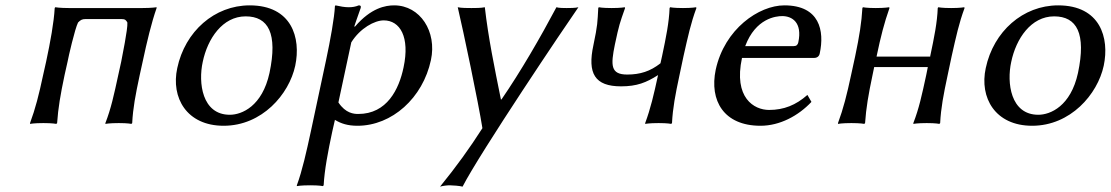

<svg xmlns="http://www.w3.org/2000/svg" viewBox="-20 -459 4142 716"><path d="M512 -229C528 -304 545 -375 564 -429V-432C564 -432 545 -429 511 -429H237C203 -429 186 -432 186 -432L184 -429C181 -375 168 -304 152 -229L141 -180C125 -105 112 -54 92 0V3C92 3 107 0 142 0C176 0 190 3 190 3L193 0C197 -57 205 -104 221 -180L232 -229C235 -246 259 -351 271 -375C280 -384 285 -388 300 -388H432C447 -388 450 -384 455 -375C457 -351 435 -246 432 -229L421 -179C405 -105 394 -54 373 0V3C373 3 388 0 423 0C457 0 470 3 470 3L473 0C476 -57 485 -104 501 -179Z M641 -205C617 -95 676 10 814 10C957 10 1058 -107 1081 -214C1103 -318 1068 -439 911 -439C780 -439 670 -342 641 -205ZM896 -398C981 -398 1016 -334 985 -187C958 -63 882 -31 837 -31C733 -31 719 -151 736 -228C754 -315 810 -398 896 -398Z M1139 32C1123 106 1107 178 1087 232V235C1087 235 1102 232 1137 232C1171 232 1184 235 1184 235L1187 232C1190 175 1203 107 1219 32L1229 -12C1252 2 1277 10 1313 10C1442 10 1557 -94 1587 -235C1610 -341 1547 -439 1450 -439C1418 -439 1364 -430 1304 -360H1301C1301 -360 1314 -399 1325 -429C1327 -436 1325 -439 1318 -439C1306 -434 1294 -432 1281 -432C1265 -432 1249 -435 1231 -439L1229 -436C1227 -393 1212 -310 1196 -235ZM1290 -301C1323 -354 1377 -383 1411 -383C1472 -383 1509 -321 1485 -208C1468 -126 1423 -34 1316 -34C1300 -34 1269 -36 1242 -77Z M1687 -432C1708 -343 1764 -76 1779 19C1731 94 1682 162 1621 237C1631 234 1647 232 1657 232C1667 232 1695 234 1705 237C1769 112 2090 -365 2137 -432C2126 -429 2103 -429 2093 -429C2083 -429 2064 -429 2055 -432C1995 -319 1921 -191 1850 -88H1848C1824 -207 1801 -318 1788 -432C1774 -429 1752 -429 1738 -429C1725 -429 1700 -429 1687 -432Z M2193 -291C2170 -185 2198 -137 2296 -137C2355 -137 2390 -151 2434 -179C2418 -105 2406 -54 2386 0V3C2386 3 2401 0 2436 0C2470 0 2483 3 2483 3L2486 0C2489 -57 2498 -104 2514 -179L2529 -250C2546 -325 2556 -372 2577 -429L2576 -432C2576 -432 2561 -429 2527 -429C2492 -429 2479 -432 2479 -432L2477 -429C2475 -375 2464 -321 2449 -250L2443 -223C2405 -193 2367 -181 2319 -181C2257 -181 2257 -215 2273 -293C2289 -368 2291 -372 2311 -429L2310 -432C2310 -432 2295 -429 2261 -429C2226 -429 2213 -432 2213 -432L2211 -429C2208 -376 2209 -367 2193 -291Z M2991 -105C2948 -67 2903 -49 2848 -49C2792 -49 2715 -94 2747 -243H3016C3027 -243 3035 -249 3037 -260C3055 -344 3037 -439 2905 -439C2810 -439 2682 -351 2649 -199C2625 -84 2679 10 2816 10C2888 10 2957 -27 3006 -79ZM2759 -287C2798 -391 2874 -399 2897 -399C2933 -399 2973 -376 2957 -301C2955 -292 2950 -287 2940 -287Z M3529 -250C3546 -325 3556 -372 3577 -429L3576 -432C3576 -432 3561 -429 3527 -429C3492 -429 3479 -432 3479 -432L3477 -429C3475 -375 3464 -321 3449 -250V-248H3249V-249C3265 -325 3277 -372 3297 -429L3296 -432C3296 -432 3280 -429 3246 -429C3211 -429 3198 -432 3198 -432L3196 -429C3193 -376 3185 -325 3169 -249L3154 -180C3138 -105 3125 -54 3105 0V3C3105 3 3120 0 3155 0C3189 0 3203 3 3203 3L3206 0C3210 -57 3218 -104 3234 -180L3240 -209H3440L3434 -179C3418 -105 3407 -54 3386 0V3C3386 3 3401 0 3436 0C3470 0 3483 3 3483 3L3486 0C3489 -57 3498 -104 3514 -179Z M3656 -205C3632 -95 3691 10 3829 10C3972 10 4073 -107 4096 -214C4118 -318 4083 -439 3926 -439C3795 -439 3685 -342 3656 -205ZM3911 -398C3996 -398 4031 -334 4000 -187C3973 -63 3897 -31 3852 -31C3748 -31 3734 -151 3751 -228C3769 -315 3825 -398 3911 -398Z"/></svg>

Font: Libertinus Sans
Style: Italic
Weight: 400
Italic angle: -12°
Designer: Philipp H. Poll, Khaled Hosny
Foundry: Caleb Maclennan
Version: Version 7.050;RELEASE